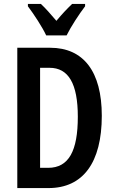

<svg xmlns="http://www.w3.org/2000/svg" viewBox="-20 -957 583 977"><path d="M215 -777H319C340 -820 383 -886 413 -925V-937H347C318 -909 298 -888 267 -851C239 -884 211 -916 188 -937H122V-925C153 -884 196 -818 215 -777ZM498 -368C498 -593 405 -714 235 -714H68V0H227C402 0 498 -129 498 -368ZM376 -363C376 -189 330 -103 225 -103H184V-612H232C328 -612 376 -532 376 -363Z"/></svg>

Font: Noto Sans Devanagari ExtraCondensed SemiBold
Style: Regular
Weight: 600
Width: 2
Designer: Jelle Bosma - Monotype Design Team
Foundry: Monotype Imaging Inc.
Version: Version 2.004